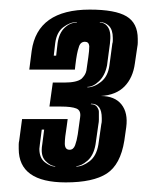

<svg xmlns="http://www.w3.org/2000/svg" viewBox="-20 -613 307 400"><path d="M117 -233Q19 -233 19 -303Q19 -308 19 -312Q19 -316 20 -320L26 -365H121L119 -350Q117 -338 116 -329Q115 -320 115 -314Q115 -301 125 -301Q133 -301 136.5 -310.5Q140 -320 142 -333L147 -369Q149 -383 139 -387Q129 -391 107 -391H83L90 -441H114Q140 -441 150 -449Q154 -453 156.5 -457Q159 -461 160 -466L164 -494Q165 -501 165.5 -506.5Q166 -512 166 -517Q165 -526 157 -526Q147 -526 144 -514Q140 -503 137 -477L136 -468H41L46 -507Q58 -593 167 -593Q220 -593 243.5 -579Q267 -565 267 -532Q267 -528 267 -524Q267 -520 266 -515L261 -481Q257 -451 239.5 -433Q222 -415 190 -413Q219 -413 233 -395.5Q247 -378 243 -348L239 -320Q231 -270 202.5 -251.5Q174 -233 117 -233ZM92 -497H97L100 -523Q103 -544 114.5 -555Q126 -566 140 -566V-567Q126 -567 112 -556.5Q98 -546 95 -523ZM162 -431Q176 -431 190.5 -442.5Q205 -454 208 -477L214 -522Q215 -525 215 -528Q215 -531 215 -534Q215 -551 207 -559Q199 -567 188 -567V-566Q199 -566 205.5 -555.5Q212 -545 209 -522L203 -477Q199 -456 186.5 -444Q174 -432 162 -432ZM139 -266Q152 -266 166.5 -277Q181 -288 185 -312L191 -354Q192 -358 192 -361Q192 -364 192 -367Q192 -397 170 -397L169 -396Q180 -396 184 -387Q186 -384 186 -380.5Q186 -377 186 -372Q186 -368 186 -363.5Q186 -359 185 -354L179 -312Q175 -289 162 -278Q149 -267 139 -267ZM95 -266V-267Q85 -267 74.5 -278Q64 -289 68 -312L72 -343H67L63 -312Q63 -310 62.5 -307.5Q62 -305 62 -303Q62 -284 73.5 -275Q85 -266 95 -266Z"/></svg>

Font: Alumni Sans Inline One
Style: Italic
Weight: 400
Italic angle: -8°
Designer: Robert E. Leuschke
Foundry: Robert E. Leuschke
Version: Version 1.100; ttfautohint (v1.8.3)